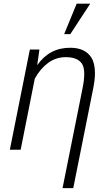

<svg xmlns="http://www.w3.org/2000/svg" viewBox="-20 -790 563 1013"><path d="M366.5 202.5H310L415 -321.5Q424.5 -367.5 424.5 -399.5Q424.5 -436 412 -454.5Q389 -488 328 -488.5Q275 -488.5 233.5 -457.8Q192 -427 163.5 -375L89 0H32L137.5 -528.5H188L176.5 -448L177.5 -447.5Q241.5 -538.5 351 -538Q428 -538 461.5 -487Q481 -456.5 481 -404.5Q481 -368.5 471.5 -322ZM351 -610H318.5L384.5 -770.5H456Z"/></svg>

Font: Roberto Sans Light
Style: Italic
Weight: 300
Italic angle: -11°
Designer: Google
Version: Version 1.00;June 11, 2020;FontCreator 12.0.0.2522 64-bit; t